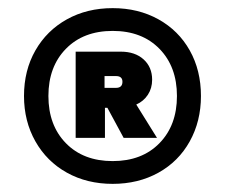

<svg xmlns="http://www.w3.org/2000/svg" viewBox="-20 -733 554 472"><path d="M257 -713Q320 -713 369.5 -685.5Q419 -658 446.5 -609Q474 -560 474 -497Q474 -435 446.5 -385.5Q419 -336 369.5 -308.5Q320 -281 257 -281Q194 -281 144.5 -308.5Q95 -336 67 -385.5Q39 -435 39 -497Q39 -560 67 -609Q95 -658 144.5 -685.5Q194 -713 257 -713ZM257 -337Q329 -337 372 -381Q415 -425 415 -497Q415 -569 372 -613Q329 -657 257 -657Q185 -657 142 -613Q99 -569 99 -497Q99 -425 142 -381Q185 -337 257 -337ZM354 -537Q354 -516 343.5 -500Q333 -484 315 -476L366 -394H284L244 -468H238V-394H166V-606H277Q312 -606 333 -587Q354 -568 354 -537ZM237 -517H265Q281 -517 281 -532Q281 -546 265 -546H237Z"/></svg>

Font: MSTAGE
Style: Bold
Weight: 700
Designer: Ninad Kale (Devanagari), Jonny Pinhorn (Latin)
Foundry: Indian Type Foundry
Version: 4.004